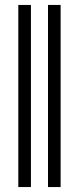

<svg xmlns="http://www.w3.org/2000/svg" viewBox="-20 -756 320 776"><path d="M225 0H174V-736H225ZM105 0H54V-736H105Z"/></svg>

Font: STIX MathJax Latin
Style: Regular
Weight: 400
Designer: MicroPress Inc., with final additions and corrections provided by Coen Hoffman, Elsevier (retired)
Version: Version 1.1.1